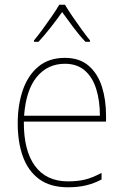

<svg xmlns="http://www.w3.org/2000/svg" viewBox="-20 -783 525 813"><path d="M255 -538Q317 -538 355.5 -504.5Q394 -471 411.5 -416Q429 -361 429 -294V-268H81Q80 -146 128 -80.5Q176 -15 268 -15Q308 -15 339.5 -22.5Q371 -30 410 -51V-23Q378 -6 344 2Q310 10 268 10Q193 10 146 -24.5Q99 -59 77 -120Q55 -181 55 -261Q55 -338 76.5 -401Q98 -464 142.5 -501Q187 -538 255 -538ZM255 -513Q182 -513 136 -457.5Q90 -402 82 -293H403Q403 -356 387.5 -406Q372 -456 339 -484.5Q306 -513 255 -513ZM255 -763Q268 -741 287.5 -712.5Q307 -684 327 -656.5Q347 -629 361 -612V-606H342Q316 -633 290 -668Q264 -703 243 -732Q223 -703 195.5 -668Q168 -633 143 -606H124V-612Q140 -631 160 -658.5Q180 -686 199.5 -714Q219 -742 231 -763Z"/></svg>

Font: Noto Sans Bengali SemiCondensed Thin
Style: Regular
Weight: 100
Width: 4
Designer: Joana Ranito - Universal Thirst; Jelle Bosma - Monotype Design Team
Foundry: Universal Thirst ehf.
Version: Version 3.000; ttfautohint (v1.8.4.7-5d5b)